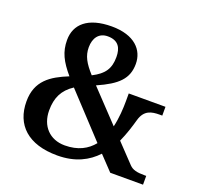

<svg xmlns="http://www.w3.org/2000/svg" viewBox="-128 -861 1034 1007"><g transform="rotate(20 389.5 -357.0)"><path d="M291 10C392 10 460 -27 509 -79L584 0H767V-49H758C715 -49 691 -54 672 -74L575 -176C596 -222 610 -268 621 -307C638 -368 679 -375 724 -375H738V-424H533V-382C533 -340 530 -286 518 -235L357 -405C468 -454 515 -499 515 -582C515 -659 458 -724 330 -724C197 -724 133 -665 133 -577C133 -511 157 -464 210 -402C116 -364 43 -317 43 -202C43 -71 128 10 291 10ZM318 -447C273 -497 253 -532 253 -580C253 -631 278 -668 328 -668C389 -668 407 -630 407 -581C407 -517 383 -480 318 -447ZM310 -53C226 -53 171 -111 171 -198C171 -268 194 -317 252 -355L468 -123C434 -81 384 -53 310 -53Z"/></g></svg>

Font: Noto Serif Yezidi SemiBold
Style: Regular
Weight: 600
Designer: Dalton Maag Ltd
Foundry: Dalton Maag Ltd
Version: Version 1.001